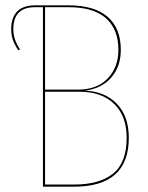

<svg xmlns="http://www.w3.org/2000/svg" viewBox="-20 -700 555 720"><path d="M463 -183Q463 0 258 0H141V-673H111Q30 -673 30 -591Q30 -569 36.5 -551Q43 -533 55 -515L49 -511Q36 -530 29 -548.5Q22 -567 22 -591Q22 -634 44.5 -657Q67 -680 112 -680H236Q334 -680 383.5 -637Q433 -594 433 -513Q433 -450 396.5 -408.5Q360 -367 297 -360Q372 -358 417.5 -311.5Q463 -265 463 -183ZM149 -673V-364H273Q344 -364 384 -406Q424 -448 424 -513Q424 -590 377.5 -631.5Q331 -673 238 -673ZM455 -183Q455 -265 408 -310.5Q361 -356 278 -356H149V-8H259Q353 -8 404 -49Q455 -90 455 -183Z"/></svg>

Font: Fira Sans Compressed Eight
Style: Regular
Weight: 100
Width: 1
Designer: bBox Type GmbH & Carrois Corporate GbR & Edenspiekermann AG
Foundry: bBox Type GmbH & Carrois Corporate GbR & Edenspiekermann AG
Version: Version 4.301